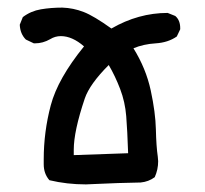

<svg xmlns="http://www.w3.org/2000/svg" viewBox="-20 -489 540 505"><path d="M206 -4Q156 -4 110 -15Q95 -32 95 -57V-70Q95 -142 113.5 -212Q132 -282 201 -367Q170 -394 140 -394Q125 -394 112 -386Q93 -375 72 -375H69L48 -385Q33 -400 32 -424L40 -444Q61 -460 87.5 -464.5Q114 -469 144 -469Q173 -468 200 -457.5Q227 -447 273 -414Q344 -455 421 -455L441 -447Q454 -436 454 -415V-412L445 -393Q422 -377 389.5 -375Q357 -373 331 -362Q364 -309 376.5 -251Q389 -193 390 -148.5Q391 -104 395 -77L396 -65Q396 -43 387 -23Q371 -11 350 -9Q291 -8 229 -5ZM174 -81 317 -86Q315 -146 312 -183.5Q309 -221 296 -255Q283 -289 266 -318Q216 -268 203 -230Q174 -144 174 -95Z"/></svg>

Font: Xiaolai SC
Style: Regular
Weight: 400
Designer: Nozomi Seto 瀬戸のぞみ
Version: Version 3.11;December 4, 2020;FontCreator 13.0.0.2613 64-bit